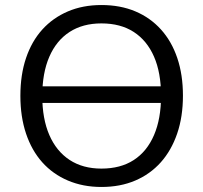

<svg xmlns="http://www.w3.org/2000/svg" viewBox="-20 -734 807 763"><path d="M108 -325V-391H662V-325ZM383 9Q310 9 250 -16.5Q190 -42 148 -89Q106 -136 83.5 -203Q61 -270 61 -353Q61 -437 83.5 -503.5Q106 -570 148 -616.5Q190 -663 249.5 -688.5Q309 -714 383 -714Q458 -714 517.5 -689Q577 -664 619.5 -617Q662 -570 684.5 -503.5Q707 -437 707 -354Q707 -270 684 -203Q661 -136 619 -89Q577 -42 517.5 -16.5Q458 9 383 9ZM383 -64Q459 -64 511.5 -98Q564 -132 592 -197Q620 -262 620 -353Q620 -445 592 -509Q564 -573 511.5 -607Q459 -641 383 -641Q309 -641 256.5 -607Q204 -573 176 -508.5Q148 -444 148 -353Q148 -262 176 -197.5Q204 -133 256.5 -98.5Q309 -64 383 -64Z"/></svg>

Font: NunitoSans1
Style: Book
Weight: 400
Designer: Vernon Adams
Foundry: Vernon Adams
Version: Version 3.101;gftools[0.9.27]